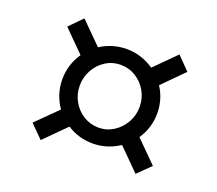

<svg xmlns="http://www.w3.org/2000/svg" viewBox="-98 -745 923 818"><g transform="rotate(20 363.5 -336.5)"><path d="M157 -61 99 -119 194 -213Q155 -269 155 -337Q155 -371 165 -402Q175 -433 193 -459L98 -554L155 -612L251 -516Q306 -551 370 -551Q436.5 -551 494 -512L588 -606L645 -548L551 -453Q585 -400.5 585 -337Q585 -271 548 -217L644 -121L586 -64L490 -160Q434.5 -123 370 -123Q305.5 -123 253 -157ZM370 -195Q407 -195 437.8 -214.8Q468.5 -234.5 486.8 -266.8Q505 -299 505 -337Q505 -376.5 486.5 -408.8Q468 -441 437.2 -460Q406.5 -479 370 -479Q331 -479 300.2 -459.2Q269.5 -439.5 251.8 -407Q234 -374.5 234 -337Q234 -297.5 252.5 -265.2Q271 -233 302 -214Q333 -195 370 -195Z"/></g></svg>

Font: Merriweather Sans Italic
Style: Regular
Weight: 400
Italic angle: -7.5°
Designer: Eben Sorkin
Foundry: Eben Sorkin
Version: Version 1.008; ttfautohint (v1.7.19-72a1) -l 8 -r 50 -G 200 